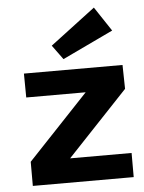

<svg xmlns="http://www.w3.org/2000/svg" viewBox="-54 -797 629 840"><g transform="rotate(-5 261.0 -377.0)"><path d="M192 -604 390 -754 461 -647 238 -541ZM229 -106H499V0H56V-106L322 -388H61L60 -493H493L495 -388Z"/></g></svg>

Font: Taylor Sans Bold LRS
Style: Bold
Weight: 700
Italic angle: -8°
Designer: Natanael Gama
Version: Version 1.001 September 8, 2015